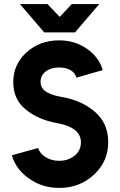

<svg xmlns="http://www.w3.org/2000/svg" viewBox="-20 -910 589 942"><path d="M78 -890 197 -751H348L467 -890H332L273 -827L213 -890ZM270 -712Q175 -712 110 -653Q78 -624 61.5 -587.5Q45 -551 45 -508Q45 -422 106 -373Q166 -323 260 -306Q318 -296 349 -271Q377 -247 377 -212Q377 -172 347 -147Q315 -121 270 -121Q232 -121 204 -139Q176 -156 167 -184L38 -148Q59 -77 124 -33Q188 12 270 12Q371 12 441 -53Q511 -118 511 -212Q511 -305 446 -361Q381 -418 279 -435Q223 -445 198 -466Q179 -483 179 -508Q179 -540 204 -559Q230 -579 270 -579Q303 -579 326 -566Q349 -552 355 -529L484 -566Q465 -631 406 -671Q347 -712 270 -712Z"/></svg>

Font: Unageo
Style: Bold
Weight: 700
Designer: Richard Sepsi
Foundry: Richard Sepsi
Version: Version 2.000